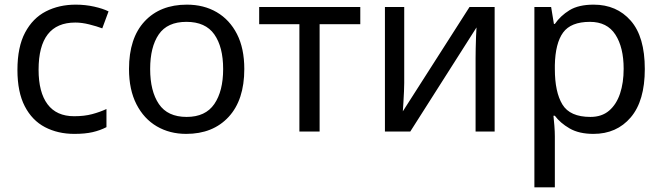

<svg xmlns="http://www.w3.org/2000/svg" viewBox="-20 -566 2849 826"><path d="M300 10Q229 10 173.5 -19Q118 -48 86.5 -109Q55 -170 55 -265Q55 -364 88 -426Q121 -488 177.5 -517Q234 -546 306 -546Q347 -546 385 -537.5Q423 -529 447 -517L420 -444Q396 -453 364 -461Q332 -469 304 -469Q146 -469 146 -266Q146 -169 184.5 -117.5Q223 -66 299 -66Q343 -66 376.5 -75Q410 -84 438 -97V-19Q411 -5 378.5 2.5Q346 10 300 10Z M1031 -269Q1031 -136 963.5 -63Q896 10 781 10Q710 10 654.5 -22.5Q599 -55 567 -117.5Q535 -180 535 -269Q535 -402 602 -474Q669 -546 784 -546Q857 -546 912.5 -513.5Q968 -481 999.5 -419.5Q1031 -358 1031 -269ZM626 -269Q626 -174 663.5 -118.5Q701 -63 783 -63Q864 -63 902 -118.5Q940 -174 940 -269Q940 -364 902 -418Q864 -472 782 -472Q700 -472 663 -418Q626 -364 626 -269Z M1530 -462H1355V0H1268V-462H1095V-536H1530Z M1719 -209Q1719 -197 1718 -173Q1717 -149 1715.5 -125Q1714 -101 1713 -87L2000 -536H2108V0H2026V-316Q2026 -332 2026.5 -358Q2027 -384 2028 -409.5Q2029 -435 2030 -448L1745 0H1636V-536H1719Z M2534 -546Q2633 -546 2693.5 -477Q2754 -408 2754 -269Q2754 -132 2693.5 -61Q2633 10 2533 10Q2471 10 2430.5 -13.5Q2390 -37 2367 -68H2361Q2363 -51 2365 -25Q2367 1 2367 20V240H2279V-536H2351L2363 -463H2367Q2391 -498 2430 -522Q2469 -546 2534 -546ZM2518 -472Q2436 -472 2402.5 -426Q2369 -380 2367 -286V-269Q2367 -170 2399.5 -116.5Q2432 -63 2520 -63Q2569 -63 2600.5 -90Q2632 -117 2647.5 -163.5Q2663 -210 2663 -270Q2663 -362 2627.5 -417Q2592 -472 2518 -472Z"/></svg>

Font: Go Noto Kurrent-Regular
Style: Regular
Weight: 400
Designer: Monotype Design Team
Foundry: Monotype Imaging Inc.
Version: Version 2.012; ttfautohint (v1.8.4.7-5d5b)